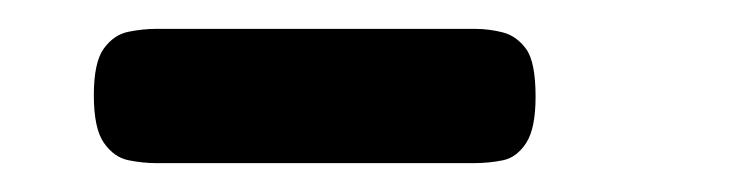

<svg xmlns="http://www.w3.org/2000/svg" viewBox="-20 -679 521 133"><path d="M88 -566Q79 -566 69 -568Q59 -570 52 -580Q45 -590 45 -613Q45 -636 52 -645.5Q59 -655 69 -657Q79 -659 88 -659H309Q319 -659 328.5 -656.5Q338 -654 344.5 -645Q351 -636 351 -612Q351 -590 344.5 -580Q338 -570 328.5 -568Q319 -566 308 -566Z"/></svg>

Font: Fredoka Expanded SemiBold
Style: Regular
Weight: 600
Width: 7
Designer: Ben Nathan
Foundry: Milena B. Brandão, Ben Nathan
Version: Version 2.001